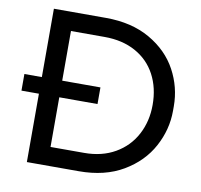

<svg xmlns="http://www.w3.org/2000/svg" viewBox="-81 -820 953 910"><g transform="rotate(10 395.5 -365.0)"><path d="M106 -325H22V-405H106V-734H356Q481 -734 569.5 -683Q658 -632 702 -550.5Q746 -469 746 -377V-355Q746 -265 701.5 -182.5Q657 -100 569 -48Q481 4 356 4H106ZM366 -86Q451 -86 514.5 -122.5Q578 -159 612 -223Q646 -287 646 -366Q646 -448 612.5 -511Q579 -574 515.5 -609Q452 -644 366 -644H204V-405H388V-325H204V-86Z"/></g></svg>

Font: Sora-SIA
Style: Regular
Weight: 400
Designer: Jonathan Barnbrook, Julián Moncada
Foundry: Barnbrook Fonts
Version: Version 2.000